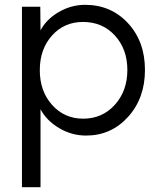

<svg xmlns="http://www.w3.org/2000/svg" viewBox="-20 -553 661 796"><path d="M71 223V-525H147L148 -427Q172 -473 223.5 -503Q275 -533 333 -533Q440 -533 510.5 -457Q581 -381 581 -263Q581 -146 511 -68.5Q441 9 337 9Q277 9 225 -22Q173 -53 148 -100V223ZM325 -61Q404 -61 456 -118.5Q508 -176 508 -263Q508 -349 456.5 -405.5Q405 -462 324 -462Q246 -462 195.5 -405.5Q145 -349 145 -262Q145 -175 196 -118Q247 -61 325 -61Z"/></svg>

Font: Easer Grotesk Light
Style: Regular
Weight: 300
Designer: Boardeaser, Bonnie Shaver-Troup, Thomas Jockin
Foundry: Lexend
Version: Version 1.008;Glyphs 3.1.2 (3151)